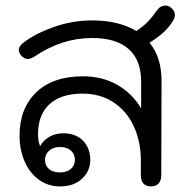

<svg xmlns="http://www.w3.org/2000/svg" viewBox="-20 -657 691 687"><path d="M606 -604Q606 -594 598 -581Q586 -561 567.5 -543.5Q549 -526 515 -504Q558 -452 558 -368L557 -30Q557 -11 547.5 -0.5Q538 10 520 10Q502 10 493 -0.5Q484 -11 484 -30V-82Q484 -149 459.5 -203.5Q435 -258 387.5 -290Q340 -322 275 -322Q199 -322 157.5 -284.5Q116 -247 116 -176Q116 -154 123 -135H124Q136 -156 157.5 -168Q179 -180 206 -180Q252 -180 277.5 -153Q303 -126 303 -85Q303 -45 273.5 -17.5Q244 10 195 10Q152 10 119 -14Q86 -38 68 -79.5Q50 -121 50 -172Q50 -269 109.5 -326.5Q169 -384 277 -384Q346 -384 399.5 -353.5Q453 -323 485 -269V-365Q485 -442 440.5 -481.5Q396 -521 310 -521Q201 -521 104 -455Q90 -446 79 -446Q67 -446 56 -458Q47 -469 47 -478Q47 -490 62 -503Q104 -536 171.5 -560Q239 -584 310 -584Q404 -584 468 -546Q492 -562 508.5 -579Q525 -596 541 -619Q553 -637 572 -637Q583 -637 591 -630Q606 -618 606 -604ZM141 -85Q141 -65 155 -52.5Q169 -40 194 -40Q219 -40 233.5 -52.5Q248 -65 248 -85Q248 -106 233.5 -118.5Q219 -131 194 -131Q171 -131 156 -118Q141 -105 141 -85Z"/></svg>

Font: Kodchasan
Style: Regular
Weight: 400
Version: Version 1.000; ttfautohint (v1.6)